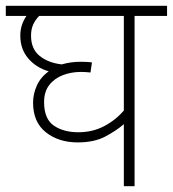

<svg xmlns="http://www.w3.org/2000/svg" viewBox="-20 -642 596 662"><path d="M556 -587H444V0H407V-214Q382 -192 343.5 -171.5Q305 -151 248 -151Q182 -151 138 -186Q94 -221 94 -288Q94 -318 107 -347Q120 -376 148 -396Q104 -409 77 -441Q50 -473 50 -519Q50 -539 55.5 -555.5Q61 -572 71 -587H0V-622H556ZM132 -290Q132 -232 165.5 -209Q199 -186 250 -186Q299 -186 339 -207Q379 -228 407 -261V-587H115Q102 -574 94.5 -557.5Q87 -541 87 -519Q87 -473 117 -449Q147 -425 193 -420Q224 -429 258 -429Q268 -429 278.5 -428.5Q289 -428 297 -427L292 -392Q275 -394 259 -394Q226 -394 197 -383Q168 -372 150 -349Q132 -326 132 -290Z"/></svg>

Font: Noto Sans Devanagari ExtraLight
Style: Regular
Weight: 200
Designer: Jelle Bosma - Monotype Design Team
Foundry: Monotype Imaging Inc.
Version: Version 2.004; ttfautohint (v1.8.4.7-5d5b)